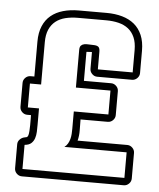

<svg xmlns="http://www.w3.org/2000/svg" viewBox="-51 -711 652 786"><g transform="rotate(5 275.0 -318.5)"><path d="M287.1 -500.5V-381.3H398.9Q411.1 -381.3 420.2 -372.3Q429.2 -363.3 429.2 -351.1V-252.9Q429.2 -240.7 420.2 -231.7Q411.1 -222.7 398.9 -222.7H287.1Q287.1 -201.2 287.6 -178.7Q288.1 -156.2 282.7 -135.3H486.8Q499 -135.3 508.1 -126.2Q517.1 -117.2 517.1 -105V0Q517.1 12.2 508.1 21.2Q499 30.3 486.8 30.3H67.9Q55.7 30.3 46.6 21.2Q37.6 12.2 37.6 0V-99.1Q37.6 -110.4 45.9 -118.9Q54.2 -127.4 64.9 -129.4Q71.3 -130.4 74.5 -131.6Q77.6 -132.8 80.1 -139.6Q82 -146 82.8 -157.5Q83.5 -168.9 83.7 -181.4Q84 -193.8 83.7 -205.1Q83.5 -216.3 83.5 -222.7H67.9Q55.7 -222.7 46.6 -231.7Q37.6 -240.7 37.6 -252.9V-351.1Q37.6 -363.3 46.6 -372.3Q55.7 -381.3 67.9 -381.3H83.5V-524.9Q83.5 -562 95 -588.9Q106.4 -615.7 127.2 -632.8Q147.9 -649.9 177 -658.2Q206.1 -666.5 240.7 -666.5H356Q390.6 -666.5 419.7 -658.2Q448.7 -649.9 469.5 -632.8Q490.2 -615.7 501.7 -588.9Q513.2 -562 513.2 -524.9V-433.1Q513.2 -420.9 504.2 -411.9Q495.1 -402.8 482.9 -402.8H339.8Q327.6 -402.8 318.6 -411.9Q309.6 -420.9 309.6 -433.1V-501.5H304.2Q299.8 -501.5 295.7 -501Q291.5 -500.5 287.1 -500.5ZM256.8 -505.9Q256.8 -518.6 262.2 -523.9Q267.6 -529.3 275.9 -530.8Q284.2 -532.2 294.2 -531.5Q304.2 -530.8 313 -530.8Q327.1 -530.8 333.5 -525.6Q339.8 -520.5 339.8 -505.9V-433.1H482.9V-524.9Q482.9 -555.7 473.6 -576.9Q464.4 -598.1 447.8 -611.3Q431.2 -624.5 407.7 -630.4Q384.3 -636.2 356 -636.2H240.7Q212.4 -636.2 189 -630.4Q165.5 -624.5 148.9 -611.3Q132.3 -598.1 123 -576.9Q113.8 -555.7 113.8 -524.9V-351.1H67.9V-252.9H113.8V-186Q113.8 -171.9 113.3 -157Q112.8 -142.1 108.6 -129.9Q104.5 -117.7 95.2 -109.1Q85.9 -100.6 67.9 -99.1V0H486.8V-105H231Q239.7 -111.3 244.9 -120.4Q250 -129.4 252.7 -139.4Q255.4 -149.4 256.1 -160.2Q256.8 -170.9 256.8 -181.2V-252.9H398.9V-351.1H256.8Z"/></g></svg>

Font: Akaash Gobhi Outlined
Style: Regular
Weight: 400
Designer: Kulbir Singh Thind, MD
Foundry: Punjab Online
Version: Version 1.200